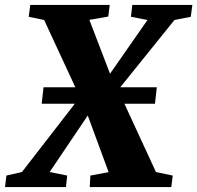

<svg xmlns="http://www.w3.org/2000/svg" viewBox="-52 -763 804 783"><path d="M-31.5 0 -26 -47 37.5 -61.5 276 -369.5 393 -457 549.5 -681.5 482 -694.5 487.5 -743H732.5L726 -694.5L659.5 -681.5L425.5 -391L308 -295L150.5 -61.5L222 -47L217 0ZM314 0 316.5 -47 391 -61 305.5 -293 275 -364.5 128 -681.5 65 -694.5 71.5 -743H395.5L389.5 -695.5L312.5 -682L398 -459L429.5 -396L584 -61.5L652.5 -47L646.5 0ZM118 -340 125.5 -407H587.5L580 -340Z"/></svg>

Font: Merriweather 36pt Black
Style: Italic
Weight: 900
Italic angle: -7.8°
Version: Version 2.101